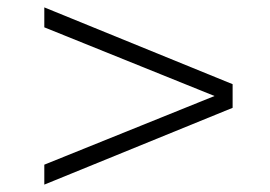

<svg xmlns="http://www.w3.org/2000/svg" viewBox="-20 -508 730 520"><path d="M100 -8V-62L561 -248L100 -434V-488L610 -280V-216Z"/></svg>

Font: Archivo Expanded Thin
Style: Regular
Weight: 250
Width: 7
Designer: Hector Gatti
Foundry: Omnibus-Type
Version: Version 2.001